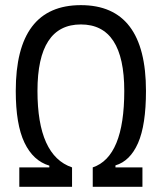

<svg xmlns="http://www.w3.org/2000/svg" viewBox="-20 -723 626 743"><path d="M54.7 0V-75.2H170.9V-82Q108.4 -100.6 74.7 -170.9Q41 -241.2 41 -371.1Q41 -703.1 293 -703.1Q544.9 -703.1 544.9 -371.1Q544.9 -239.3 514.2 -169.4Q483.4 -99.6 426.8 -83V-75.2H531.2V0H338.9V-75.2Q460.9 -116.2 460.9 -371.1Q460.9 -628.4 293 -628.4Q125 -628.4 125 -371.1Q125 -120.6 258.8 -75.2V0Z"/></svg>

Font: Cascadia Code NF SemiLight
Style: Regular
Weight: 350
Monospace: yes
Designer: Aaron Bell
Foundry: Saja Typeworks
Version: Version 2404.023; ttfautohint (v1.8.4)